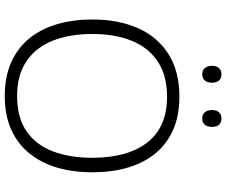

<svg xmlns="http://www.w3.org/2000/svg" viewBox="-92 -850 952 808"><g transform="rotate(90 384.0 -446.0)"><path d="M705 -358Q705 -276 685 -209Q665 -142 624.5 -92.5Q584 -43 524 -16.5Q464 10 384 10Q303 10 242.5 -17Q182 -44 142 -93Q102 -142 82 -209.5Q62 -277 62 -359Q62 -468 98.5 -550.5Q135 -633 207.5 -679Q280 -725 387 -725Q490 -725 561 -680.5Q632 -636 668.5 -554Q705 -472 705 -358ZM123 -359Q123 -264 151 -192.5Q179 -121 237.5 -81.5Q296 -42 384 -42Q474 -42 531.5 -81Q589 -120 616.5 -191.5Q644 -263 644 -358Q644 -507 579.5 -590Q515 -673 387 -673Q298 -673 239 -634Q180 -595 151.5 -524Q123 -453 123 -359ZM257 -862Q257 -881 266.5 -891.5Q276 -902 292 -902Q310 -902 319 -891.5Q328 -881 328 -862Q328 -843 319 -832Q310 -821 292 -821Q276 -821 266.5 -832Q257 -843 257 -862ZM443 -862Q443 -881 452.5 -891.5Q462 -902 478 -902Q496 -902 505 -891.5Q514 -881 514 -862Q514 -843 505 -832Q496 -821 478 -821Q462 -821 452.5 -832Q443 -843 443 -862Z"/></g></svg>

Font: Noto Sans Hebrew Light
Style: Regular
Weight: 300
Designer: Monotype Design Team
Foundry: Monotype Imaging Inc.
Version: Version 2.003